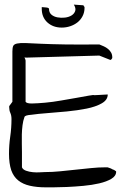

<svg xmlns="http://www.w3.org/2000/svg" viewBox="-20 -803 564 824"><path d="M91.8 -555.7Q87.9 -555.7 85 -556.6Q89.8 -546.9 89.8 -543V-366.2Q94.7 -358.4 118.2 -358.9Q141.6 -359.4 173.8 -362.3Q206.1 -365.2 242.2 -371.6Q278.3 -377.9 309.6 -383.3Q340.8 -388.7 361.3 -392.6Q382.8 -396.5 384.8 -394.5Q387.7 -394.5 396 -395Q404.3 -395.5 414.1 -396Q423.8 -396.5 431.6 -397Q439.5 -397.5 442.4 -397.5Q442.4 -374 416.5 -359.4Q390.6 -344.7 351.6 -336.9Q312.5 -329.1 267.1 -324.7Q221.7 -320.3 182.1 -317.4Q142.6 -314.5 115.2 -310.5Q86.9 -308.6 85 -300.8Q79.1 -285.2 76.7 -265.6Q74.2 -246.1 73.7 -226.1Q73.2 -206.1 73.7 -186Q74.2 -166 74.2 -150.4Q74.2 -146.5 74.2 -136.7Q74.2 -127 74.2 -116.7Q74.2 -106.4 74.2 -97.2Q74.2 -87.9 74.2 -85Q78.1 -75.2 91.8 -70.3Q105.5 -65.4 121.1 -64Q136.7 -62.5 150.4 -63.5Q166 -64.5 171.9 -64.5Q205.1 -64.5 238.3 -67.9Q271.5 -71.3 304.2 -74.7Q336.9 -78.1 369.6 -81.5Q402.3 -85 435.5 -85H441.4Q443.4 -84 447.3 -83Q451.2 -82 455.6 -80.1Q460 -78.1 462.9 -76.2Q466.8 -74.2 468.8 -74.2Q470.7 -73.2 474.6 -70.3Q478.5 -68.4 478.5 -66.4Q478.5 -47.9 458 -35.6Q437.5 -23.4 406.2 -16.1Q375 -8.8 337.9 -5.4Q300.8 -2 266.6 -0.5Q232.4 1 208 1Q183.6 1 176.8 1Q137.7 1 107.9 -5.9Q78.1 -12.7 58.1 -28.8Q38.1 -44.9 28.3 -72.3Q18.6 -101.6 18.6 -142.6Q18.6 -179.7 23.9 -216.8Q29.3 -253.9 29.3 -292Q29.3 -307.6 24.4 -318.4Q19.5 -329.1 19.5 -341.8V-347.7Q21.5 -349.6 26.4 -356.9Q31.2 -364.3 33.2 -366.2V-582Q33.2 -597.7 36.6 -605.5Q40 -613.3 53.2 -616.2Q66.4 -619.1 90.3 -618.2Q114.3 -617.2 155.8 -615.2Q197.3 -613.3 257.8 -612.3Q320.3 -611.3 406.2 -612.3Q416 -608.4 425.8 -604Q435.5 -599.6 443.8 -592.8Q452.1 -585.9 457 -577.1Q461.9 -568.4 461.9 -555.7Q461.9 -552.7 458.5 -548.8Q455.1 -544.9 453.1 -545.9L406.2 -564.5ZM337.9 -780.3Q340.8 -774.4 341.8 -774.4Q342.8 -774.4 342.8 -769.5Q342.8 -750 334.5 -733.9Q326.2 -717.8 312.5 -707Q298.8 -696.3 281.2 -690.4Q263.7 -684.6 245.1 -684.6Q208 -684.6 183.6 -706.5Q159.2 -728.5 159.2 -765.6V-772.5Q170.9 -771.5 177.2 -771Q183.6 -770.5 186.5 -769Q189.5 -767.6 189.5 -766.6Q190.4 -766.6 190.4 -764.6Q190.4 -749 200.7 -740.2Q210.9 -731.4 226.6 -728.5Q242.2 -725.6 258.8 -727.5Q275.4 -729.5 287.1 -736.8Q298.8 -744.1 302.7 -755.9Q306.6 -767.6 296.9 -783.2Z"/></svg>

Font: Indie Flower
Style: Regular
Weight: 400
Designer: Kimberly Geswein
Foundry: Kimberly Geswein
Version: Version 1.001 2010